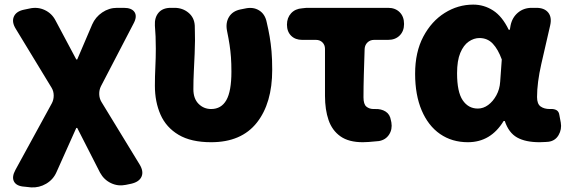

<svg xmlns="http://www.w3.org/2000/svg" viewBox="-20 -603 2466 833"><path d="M225 144Q211 176 180.5 194Q150 212 115 210L87 207Q52 205 41 185Q30 165 47 134L205 -155Q213 -170 213 -188.5Q213 -207 204 -222L49 -477Q30 -507 40 -530.5Q50 -554 84 -561L108 -566Q143 -574 174 -559.5Q205 -545 221 -514L311 -345H315L380 -497Q394 -529 423.5 -549Q453 -569 488 -569H517Q552 -569 564 -550Q576 -531 559 -500L418 -229Q410 -213 410.5 -194.5Q411 -176 420 -161L586 111Q604 141 594 163.5Q584 186 550 194L526 199Q492 206 461.5 191.5Q431 177 414 146L315 -48H311Z M896 14Q809 14 755 -18Q701 -50 676.5 -105.5Q652 -161 652 -231Q652 -272 654 -312Q656 -352 656 -392Q656 -426 655 -445Q654 -464 652 -492Q650 -527 668 -548Q686 -569 721 -569H737Q772 -569 797.5 -548Q823 -527 825 -492Q825 -487 825.5 -464.5Q826 -442 826 -427Q826 -405 824.5 -370Q823 -335 821 -294.5Q819 -254 819 -216Q819 -175 841.5 -152.5Q864 -130 896 -130Q940 -130 962 -168.5Q984 -207 984 -292Q984 -328 982 -355Q980 -382 976 -408.5Q972 -435 965 -469Q958 -504 973.5 -529.5Q989 -555 1023 -562L1043 -566Q1078 -574 1104 -558Q1130 -542 1137 -507Q1145 -473 1150 -443.5Q1155 -414 1158 -380.5Q1161 -347 1161 -300Q1161 -155 1094 -70.5Q1027 14 896 14Z M1554 14Q1493 14 1457 -11.5Q1421 -37 1405.5 -82Q1390 -127 1390 -187V-391Q1390 -408 1379 -419Q1368 -430 1351 -430H1291Q1261 -430 1243 -448Q1225 -466 1225 -496Q1225 -526 1243 -545.5Q1261 -565 1291 -567L1310 -569H1664Q1695 -569 1714 -550Q1733 -531 1733 -499Q1733 -468 1714 -449Q1695 -430 1664 -430H1603Q1586 -430 1574.5 -419Q1563 -408 1562 -391Q1560 -331 1558.5 -279Q1557 -227 1557 -181Q1557 -151 1569.5 -140.5Q1582 -130 1601 -130Q1606 -130 1606.5 -130Q1607 -130 1608 -130Q1634 -131 1653 -119Q1672 -107 1676 -81L1678 -72Q1683 -42 1668 -19Q1653 4 1624 9Q1621 9 1607.5 10.5Q1594 12 1579 13Q1564 14 1554 14Z M2010 14Q1941 14 1889.5 -21.5Q1838 -57 1809.5 -124Q1781 -191 1781 -283Q1781 -377 1816.5 -444Q1852 -511 1909.5 -547Q1967 -583 2033 -583Q2080 -583 2119.5 -557.5Q2159 -532 2187 -474H2192L2195 -492Q2202 -527 2227 -548Q2252 -569 2287 -569H2307Q2342 -569 2358.5 -548.5Q2375 -528 2367 -493Q2347 -407 2328.5 -325.5Q2310 -244 2310 -182Q2310 -152 2325.5 -141Q2341 -130 2365 -130Q2368 -130 2368 -130Q2368 -130 2369 -130Q2384 -131 2394.5 -125Q2405 -119 2407 -103L2413 -71Q2418 -42 2403.5 -17Q2389 8 2360 12Q2357 12 2347 13Q2337 14 2321 14Q2260 14 2223.5 -6.5Q2187 -27 2170 -78H2165Q2109 14 2010 14ZM2053 -132Q2077 -132 2098 -147.5Q2119 -163 2133.5 -189.5Q2148 -216 2150 -248L2157 -345Q2141 -389 2118 -413.5Q2095 -438 2060 -438Q2036 -438 2013.5 -422.5Q1991 -407 1977 -373.5Q1963 -340 1963 -285Q1963 -204 1987.5 -168Q2012 -132 2053 -132Z"/></svg>

Font: Chiron GoRound TC H
Style: Regular
Weight: 900
Designer: Ryoko NISHIZUKA 西塚涼子 (kana, bopomofo & ideographs); Paul D. Hunt (Latin, Greek & Cyrillic); Sandoll Communications 산돌커뮤니
Foundry: Adobe
Version: Version 1.000;hotconv 1.1.1;makeotfexe 2.6.0